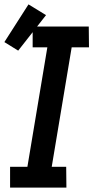

<svg xmlns="http://www.w3.org/2000/svg" viewBox="-43 -856 426 876"><path d="M3 0V-95H82L173 -640H106V-735H362L363 -640H284L193 -95H259L260 0ZM40 -625 -23 -664 87 -836 167 -787Z"/></svg>

Font: Iosevka QP
Style: Bold Italic
Weight: 700
Italic angle: -9°
Designer: Belleve Invis
Foundry: Belleve Invis
Version: Version 20.0.0; ttfautohint (v1.8.4)